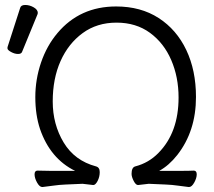

<svg xmlns="http://www.w3.org/2000/svg" viewBox="-20 -737 861 772"><path d="M312 2 243 5Q218 6 194 9.5Q170 13 151 15H150Q139 15 129 -3Q119 -21 119 -36Q119 -51 131 -51Q154 -50 183 -50H282Q182 -99 141 -218Q122 -275 122 -346.5Q122 -418 145 -485.5Q168 -553 211 -604Q301 -711 447 -711Q546 -711 618 -664.5Q690 -618 729 -536Q768 -454 768 -347Q768 -210 693 -114Q659 -71 620 -50H707Q742 -50 759 -51Q771 -51 771 -36Q771 -21 761 -3Q751 15 740 15H739Q720 13 696 9.5Q672 6 647 5L578 2L535 7Q526 7 517.5 -9.5Q509 -26 509 -38Q509 -64 524 -68Q578 -82 617 -122Q698 -204 698 -345Q698 -427 668.5 -495.5Q639 -564 583 -605Q527 -646 448.5 -646Q370 -646 312.5 -604Q255 -562 223.5 -491.5Q192 -421 192 -329Q192 -237 236 -164Q280 -91 366 -68Q381 -64 381 -45Q381 -26 372.5 -9.5Q364 7 355 7ZM61 -705Q64 -717 81.5 -717Q99 -717 115.5 -707.5Q132 -698 132 -685Q132 -682 131 -680L69 -529Q66 -520 52.5 -520Q39 -520 24.5 -528Q10 -536 10 -542.5Q10 -549 11 -550Z"/></svg>

Font: Fusion Kai T
Style: Regular
Weight: 400
Designer: Fontworks Inc.
Version: Version 24.134;May 13, 2024